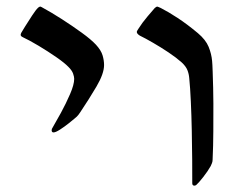

<svg xmlns="http://www.w3.org/2000/svg" viewBox="-20 -548 755 590"><path d="M577.6 22.5Q570.8 22.5 570.8 15.1Q570.8 -14.6 570.6 -57.4Q570.3 -100.1 569.3 -147Q568.4 -193.8 566.4 -236.3Q564.5 -278.8 561.5 -308.1Q560.5 -320.8 555.9 -332.5Q551.3 -344.2 538.1 -356.4Q521.5 -371.1 497.8 -387Q474.1 -402.8 450.4 -416.5Q426.8 -430.2 409.7 -438.5Q400.4 -444.3 400.4 -449.7Q400.4 -452.1 402.3 -454.8Q404.3 -457.5 406.2 -460.9Q416.5 -477.5 433.6 -497.8Q450.7 -518.1 455.6 -523.4Q460.9 -527.8 462.9 -527.8Q464.4 -527.8 474.1 -523.4Q497.1 -511.7 526.1 -492.7Q555.2 -473.6 587.9 -446.3Q612.3 -425.8 621.1 -404.1Q629.9 -382.3 631.8 -360.8Q632.8 -351.1 633.5 -328.1Q634.3 -305.2 635 -278.3Q635.7 -251.5 635.7 -229.5Q635.7 -189.5 635.5 -144.5Q635.3 -99.6 633.3 -56.6Q633.3 -51.8 631.3 -46.6Q629.4 -41.5 627.4 -37.6Q618.7 -22 604.5 -3.9Q590.3 14.2 583.5 20Q580.6 22.5 577.6 22.5ZM144.5 -141.1Q138.7 -141.1 138.7 -147.9Q138.7 -151.9 142.1 -156.7Q151.4 -172.4 167 -200.9Q182.6 -229.5 195.3 -258.8Q208 -288.1 208 -305.7Q208 -312 204.6 -321.8Q201.2 -331.5 190.4 -342.3Q178.7 -354.5 153.1 -372.3Q127.4 -390.1 98.9 -407.2Q70.3 -424.3 49.3 -434.1Q43.5 -437 43.5 -440.9Q43.5 -443.4 45.4 -447.3Q46.9 -450.2 56.9 -466.3Q66.9 -482.4 78.6 -500.2Q90.3 -518.1 97.2 -524.4Q100.6 -527.8 104.5 -527.8Q105.5 -527.8 108.4 -525.9Q137.2 -510.3 169.9 -489.3Q202.6 -468.3 231.2 -447.5Q259.8 -426.8 274.9 -410.6Q290.5 -393.6 295.2 -377.9Q299.8 -362.3 299.8 -348.1Q299.8 -321.8 276.4 -282Q252.9 -242.2 226.6 -203.1Q220.2 -193.4 216.1 -189.7Q211.9 -186 209 -183.6Q204.6 -179.7 191.4 -169.2Q178.2 -158.7 164.6 -149.9Q150.9 -141.1 144.5 -141.1Z"/></svg>

Font: David Libre
Style: Regular
Weight: 400
Designer: Ismar David, J. Victor Gaultney, Annie Olsen and Meir Sadan
Foundry: Monotype Imaging Inc. & SIL International
Version: Version 1.100; ttfautohint (v1.8.4.7-5d5b)